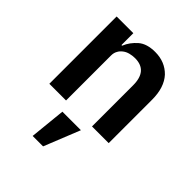

<svg xmlns="http://www.w3.org/2000/svg" viewBox="-220 -652 1041 1041"><g transform="rotate(45 300.0 -132.0)"><path d="M211 264C211 264 291 264 291 264C291 264 374 57 374 57C374 57 232 57 232 57C232 57 211 264 211 264ZM203 0C203 0 203 -345 203 -345C203 -345 203 -345 203 -345C203 -359 206 -371 212 -381C217 -391 225 -400 235 -407C244 -414 255 -419 267 -422C279 -425 292 -427 305 -427C305 -427 305 -427 305 -427C370 -427 402 -390 402 -315C402 -315 402 0 402 0C402 0 530 0 530 0C530 0 530 -333 530 -333C530 -333 530 -333 530 -333C530 -396 514 -444 483 -478C451 -511 410 -528 359 -528C359 -528 359 -528 359 -528C317 -528 284 -518 261 -498C237 -477 219 -453 208 -425C208 -425 203 -425 203 -425C203 -425 203 -516 203 -516C203 -516 75 -516 75 -516C75 -516 75 0 75 0C75 0 203 0 203 0Z"/></g></svg>

Font: IBM Plex Mono Mod
Style: SemiBold
Weight: 500
Designer: Mike Abbink, Paul van der Laan, Pieter van Rosmalen
Foundry: Bold Monday
Version: ""